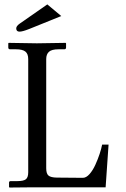

<svg xmlns="http://www.w3.org/2000/svg" viewBox="-20 -839 566 860"><path d="M191.9 -819.3 254.4 -767.1 110.4 -709Q81.1 -697.3 67.4 -697.3Q52.7 -697.3 52.7 -711.9Q52.7 -722.2 67.9 -732.9ZM126 0 22.5 1 20.5 -1.5V-21Q20.5 -27.8 28.3 -27.8H58.1Q85.4 -27.8 95.9 -36.1Q106.4 -44.4 106.4 -67.4V-574.2Q106.4 -597.7 93.8 -607.9Q81.1 -618.2 51.8 -618.2H25.4Q17.1 -618.2 17.1 -626.5V-645L19 -647Q106 -645 145 -645L273.9 -647L275.9 -645V-626.5Q275.9 -618.2 268.1 -618.2H241.7Q211.9 -618.2 199.5 -607.2Q187 -596.2 187 -574.2V-85.4Q187 -61 197.3 -52.5Q207.5 -43.9 234.9 -43.5L351.1 -42.5Q366.2 -42.5 381.1 -59.3Q396 -76.2 407.2 -101.1Q418.5 -126 426.3 -149.7Q434.1 -173.3 437.5 -191.4H466.3L453.1 0Z"/></svg>

Font: Libertinage
Style: l
Weight: 400
Designer: OSP
Foundry: OSP
Version: Version 1.0; 2008; OFL relea